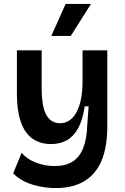

<svg xmlns="http://www.w3.org/2000/svg" viewBox="-20 -779 634 977"><path d="M263 178Q224 178 183 170Q142 162 107 145.5Q72 129 47 103L90 -1Q119 32 164.5 49Q210 66 258 66Q313 66 349 43.5Q385 21 403.5 -26Q422 -73 424 -143L431 -238H411Q401 -169 378 -127Q355 -85 320.5 -65.5Q286 -46 240 -46Q183 -46 144 -74.5Q105 -103 85.5 -160Q66 -217 66 -301V-523H192V-331Q192 -237 215.5 -194.5Q239 -152 286 -152Q311 -152 331.5 -165Q352 -178 367 -204Q382 -230 390.5 -267.5Q399 -305 400 -355V-523H526V-137Q526 -76 516 -25.5Q506 25 485 63Q464 101 432.5 126.5Q401 152 359 165Q317 178 263 178ZM340 -596H241L314 -759H443Z"/></svg>

Font: Bricolage Grotesque 17pt SemiBold
Style: Regular
Weight: 600
Version: Version 1.001;gftools[0.9.33.dev8+g029e19f]